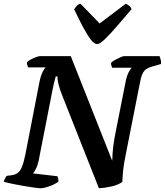

<svg xmlns="http://www.w3.org/2000/svg" viewBox="-31 -1003 878 1023"><path d="M186 0Q176 0 150.5 -3.5Q125 -7 93 -12.5Q61 -18 32.5 -24Q4 -30 -11 -35Q-5 -55 5 -66L35 -70Q52 -73 64.5 -82.5Q77 -92 86.5 -115.5Q96 -139 105 -184L179 -565Q186 -600 196 -619.5Q206 -639 213 -644H119Q117 -648 114.5 -655.5Q112 -663 113 -672Q120 -679 134 -686.5Q148 -694 162 -699Q176 -704 182 -704H346L567 -146Q568 -188 572.5 -224Q577 -260 587 -308L637 -561Q643 -595 653.5 -616Q664 -637 671 -642H567Q565 -646 562.5 -653Q560 -660 561 -669Q568 -676 582.5 -684Q597 -692 611 -698Q625 -704 630 -704H819Q821 -699 824.5 -688Q828 -677 827 -662L782 -649Q759 -643 746.5 -633.5Q734 -624 726.5 -606Q719 -588 713 -554L642 -195Q628 -128 624.5 -88.5Q621 -49 621 -34Q598 -17 560.5 -9Q523 -1 496 0L303 -488Q287 -527 280.5 -555Q274 -583 275 -596H266Q265 -590 260.5 -575Q256 -560 250 -530L175 -147Q169 -120 160 -103Q151 -86 145 -79L275 -64Q277 -60 279 -51.5Q281 -43 280 -35Q260 -20 231 -10Q202 0 186 0ZM486 -768Q471 -768 452 -793Q433 -818 410.5 -860.5Q388 -903 364 -954Q372 -964 378.5 -972Q385 -980 398 -983L500 -878L639 -983Q664 -973 670 -954Q626 -903 589.5 -860.5Q553 -818 526.5 -793Q500 -768 486 -768Z"/></svg>

Font: Texturina
Style: Bold Italic
Weight: 700
Italic angle: -11°
Designer: Guillermo Torres Carreño
Foundry: Omnibus-Type
Version: Version 1.002; ttfautohint (v1.8.3)